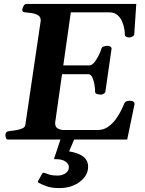

<svg xmlns="http://www.w3.org/2000/svg" viewBox="-20 -713 741 981"><path d="M232.9 -334 231.9 -378.9H439Q452.1 -380.9 464.6 -397.5Q477.1 -414.1 486.1 -433.6Q495.1 -453.1 497.6 -462.9Q500 -472.7 510.7 -475.8Q521.5 -479 531.2 -479Q536.6 -479 543.9 -474.9Q551.3 -470.7 549.8 -462.4L518.6 -246.1Q517.1 -237.8 509 -233.6Q501 -229.5 495.6 -229.5Q485.4 -229.5 475.3 -232.9Q465.3 -236.3 465.8 -245.6Q466.3 -256.3 463.1 -277.3Q460 -298.3 452.4 -316.2Q444.8 -334 431.2 -334ZM341.8 -649.9 261.7 -85.4Q261.7 -64.9 273.7 -57.6Q285.6 -50.3 299.8 -48.8H480Q510.3 -48.8 533.9 -66.2Q557.6 -83.5 574.5 -107.9Q591.3 -132.3 601.3 -153.6Q611.3 -174.8 614.3 -182.1Q617.2 -191.4 625.2 -194.8Q633.3 -198.2 641.1 -198.2Q668 -198.2 667.5 -181.6L629.9 0H21Q12.7 0 9.8 -9.8Q6.8 -19.5 7.8 -24.9Q8.8 -41 25.9 -43Q42 -44.4 61 -47.6Q80.1 -50.8 94.2 -57.1Q108.4 -63.5 109.4 -74.2L188 -606.9Q189 -626 175 -634.5Q161.1 -643.1 142.3 -646Q123.5 -648.9 108.9 -649.9Q93.8 -651.4 93.8 -660.6Q93.8 -670.9 100.1 -681.9Q106.4 -692.9 115.2 -692.9H676.3L666 -538.1Q664.6 -529.8 655.8 -525.6Q647 -521.5 640.6 -521.5Q632.8 -521.5 625.5 -524.9Q618.2 -528.3 617.7 -537.6Q618.2 -544.9 615.5 -563Q612.8 -581.1 604.7 -601.1Q596.7 -621.1 580.8 -635.5Q564.9 -649.9 538.6 -649.9ZM284.7 248Q241.2 248 214.4 237.5Q187.5 227.1 176.8 220.2Q171.9 216.8 175.3 210Q178.7 204.6 185.3 192.6Q191.9 180.7 195.8 173.8Q200.2 168 205.6 169.9Q217.8 174.8 233.6 179.4Q249.5 184.1 273.9 184.1Q296.9 184.1 314.5 172.6Q332 161.1 332 139.6Q332 125 314.2 112.1Q296.4 99.1 255.4 100.1L292 -9.3H362.8L333 60.5Q381.8 68.4 406 87.6Q430.2 106.9 430.2 139.6Q430.2 169.4 410.4 194.1Q390.6 218.8 357.9 233.4Q325.2 248 284.7 248Z"/></svg>

Font: Gelasio SemiBold
Style: Italic
Weight: 600
Italic angle: -8.5°
Designer: Eben Sorkin
Foundry: Eben Sorkin
Version: Version 1.008